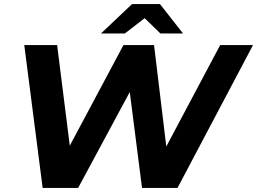

<svg xmlns="http://www.w3.org/2000/svg" viewBox="-20 -921 1260 941"><path d="M189 0 99 -700H260L322 -207L585 -700H735L795 -203L1059 -700H1220L850 0H676L616 -470L363 0ZM475 -757 627 -901H764L877 -757H766L689 -832L592 -757Z"/></svg>

Font: Montserrat
Style: Bold Italic
Weight: 700
Italic angle: -11.3°
Designer: Julieta Ulanovsky
Foundry: Julieta Ulanovsky
Version: Version 9.000; ttfautohint (v1.8.4.7-5d5b)